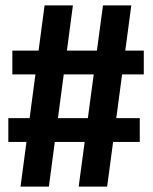

<svg xmlns="http://www.w3.org/2000/svg" viewBox="-20 -695 570 715"><path d="M273 0H379L469 -675H363.5ZM11 -166.5H500.5V-255H11ZM56.5 0H162L251.5 -675H146ZM26 -418H515.5V-506.5H26Z"/></svg>

Font: Anybody ExtraCondensed
Style: Bold
Weight: 700
Width: 2
Version: Version 1.113;gftools[0.9.25]